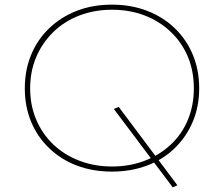

<svg xmlns="http://www.w3.org/2000/svg" viewBox="-20 -730 966 828"><path d="M725 78 471 -260 492 -269 745 69ZM463 10Q380 10 311.5 -16Q243 -42 192 -91Q141 -140 114 -205.5Q87 -271 87 -349Q87 -427 114 -493Q141 -559 192 -608Q243 -657 311.5 -683.5Q380 -710 463 -710Q545 -710 614 -683.5Q683 -657 733.5 -608.5Q784 -560 811.5 -494Q839 -428 839 -349Q839 -271 811.5 -205.5Q784 -140 733.5 -91Q683 -42 614 -16Q545 10 463 10ZM463 -12Q540 -12 604.5 -37Q669 -62 717 -107Q765 -152 790.5 -214Q816 -276 816 -349Q816 -423 790.5 -484.5Q765 -546 717 -592Q669 -638 604.5 -663Q540 -688 463 -688Q387 -688 322 -663Q257 -638 209.5 -591.5Q162 -545 136 -483.5Q110 -422 110 -349Q110 -276 136 -214.5Q162 -153 209.5 -107.5Q257 -62 322 -37Q387 -12 463 -12Z"/></svg>

Font: Lexend Exa Thin
Style: Regular
Weight: 250
Designer: Bonnie Shaver-Troup, Thomas Jockin
Foundry: Lexend
Version: Version 1.007